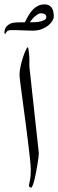

<svg xmlns="http://www.w3.org/2000/svg" viewBox="-37 -840 262 864"><path d="M137.7 -150.9Q137.7 -146 136.2 -132.3Q134.8 -118.7 131.8 -101.6Q128.9 -84.5 125.5 -65.7Q122.1 -46.9 118.2 -31.7Q114.3 -16.6 110.4 -6.3Q106.4 3.9 104 3.9Q93.3 3.9 93.3 -6.3Q93.3 -9.3 97.4 -27.6Q101.6 -45.9 101.6 -74.2Q101.6 -91.8 97.7 -128.2Q93.8 -164.6 88.1 -209.5Q82.5 -254.4 76.2 -302.7Q69.8 -351.1 64.2 -392.8Q58.6 -434.6 54.7 -465.1Q50.8 -495.6 50.8 -504.4Q50.8 -519 55.2 -539.8Q59.6 -560.5 65.7 -579.6Q71.8 -598.6 78.1 -612.5Q84.5 -626.5 88.4 -627.9Q89.8 -626 90.8 -619.6Q91.8 -613.3 92.8 -605.5Q93.8 -597.7 94.5 -589.8Q95.2 -582 95.2 -577.1V-540.5L137.7 -150.9ZM205.1 -764.2Q205.1 -758.3 199.7 -748Q194.3 -737.8 182.6 -727.5Q170.9 -717.3 152.8 -709.7Q134.8 -702.1 109.9 -702.1Q106 -702.1 93.5 -702.4Q81.1 -702.6 66.2 -703.4Q51.3 -704.1 37.6 -704.3Q23.9 -704.6 17.6 -704.6Q8.8 -704.6 3.7 -703.4Q-1.5 -702.1 -4.2 -700.2Q-6.8 -698.2 -8.1 -695.8Q-9.3 -693.4 -10.7 -691.4Q-12.7 -687.5 -14.6 -687.5Q-17.1 -687.5 -17.1 -693.4Q-17.1 -697.8 -15.9 -704.1Q-14.6 -710.4 -10.7 -716.6Q-6.8 -722.7 -0.5 -727.5Q5.9 -732.4 15.1 -735.8Q25.9 -738.8 43.2 -739.3Q60.5 -739.7 74.7 -739.7Q83.5 -757.3 92.3 -772Q101.1 -786.6 111.6 -797.4Q122.1 -808.1 134.8 -814.2Q147.5 -820.3 164.6 -820.3Q183.1 -820.3 194.1 -807.4Q205.1 -794.4 205.1 -764.2ZM171.4 -763.2Q171.4 -771.5 164.8 -775.9Q158.2 -780.3 146.5 -780.3Q140.6 -780.3 133.8 -776.1Q127 -772 119.9 -765.9Q112.8 -759.8 106.9 -752.4Q101.1 -745.1 97.2 -739.7Q107.9 -739.7 120.8 -740.2Q133.8 -740.7 145 -743.4Q156.2 -746.1 163.8 -750.7Q171.4 -755.4 171.4 -763.2Z"/></svg>

Font: Kitab
Style: Regular
Weight: 400
Designer: SIL International
Foundry: Khaled Hosny
Version: Version 1.000